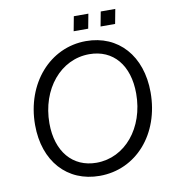

<svg xmlns="http://www.w3.org/2000/svg" viewBox="-93 -942 944 1040"><g transform="rotate(-10 378.5 -422.0)"><path d="M372 16C573 16 721 -153 721 -382C721 -583 602 -716 424 -716C225 -716 74 -544 74 -316C74 -116 193 16 372 16ZM367 -57C236 -57 152 -156 152 -311C152 -500 272 -643 429 -643C561 -643 643 -545 643 -389C643 -200 524 -57 367 -57ZM516 -780H596L611 -860H531ZM368 -780H448L463 -860H383Z"/></g></svg>

Font: Uncut Sans
Style: Italic
Weight: 400
Italic angle: -11°
Designer: Kasper Nordkvist
Foundry: UNCUT.wtf
Version: Version 1.304;Glyphs 3.2 (3246)